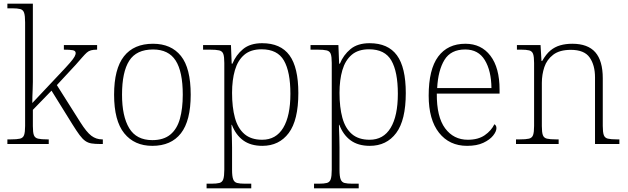

<svg xmlns="http://www.w3.org/2000/svg" viewBox="-20 -780 3402 1040"><path d="M20 0V-25H38Q72 -25 88.5 -29Q105 -33 110.5 -48.5Q116 -64 116 -98V-659Q116 -695 110.5 -711Q105 -727 89.5 -731Q74 -735 46 -735H20V-760H158V-374Q158 -356 158 -336.5Q158 -317 157 -297Q156 -277 155.5 -258Q155 -239 155 -222L300 -376Q340 -418 359 -440Q378 -462 384 -473.5Q390 -485 390 -492Q390 -505 374.5 -508Q359 -511 326 -511V-536H506V-511Q486 -511 473 -507.5Q460 -504 450 -495Q440 -486 426 -470Q412 -454 390 -429L288 -319L415 -118Q449 -64 475 -44.5Q501 -25 533 -25H537V0H523Q495 0 476 -3Q457 -6 442 -16.5Q427 -27 411 -48.5Q395 -70 372 -107L259 -289L158 -185V-97Q158 -63 163.5 -48Q169 -33 186 -29Q203 -25 236 -25H244V0Z M805 10Q708 10 653 -58Q598 -126 598 -267Q598 -407 651.5 -475Q705 -543 809 -543Q907 -543 960 -477Q1013 -411 1013 -267Q1013 -126 960 -58Q907 10 805 10ZM805 -21Q866 -21 902.5 -51Q939 -81 954.5 -136.5Q970 -192 970 -267Q970 -392 931.5 -452Q893 -512 809 -512Q719 -512 680 -451Q641 -390 641 -267Q641 -150 680 -85.5Q719 -21 805 -21Z M1099 240V215H1125Q1153 215 1168.5 211Q1184 207 1189.5 190.5Q1195 174 1195 139V-439Q1195 -473 1189.5 -488Q1184 -503 1167.5 -507Q1151 -511 1117 -511H1080V-536H1231L1235 -435H1239Q1258 -482 1296.5 -514Q1335 -546 1400 -546Q1500 -546 1548 -480.5Q1596 -415 1596 -276Q1596 -129 1544 -59.5Q1492 10 1401 10Q1338 10 1297.5 -19.5Q1257 -49 1236 -104H1234Q1234 -94 1234.5 -77.5Q1235 -61 1236 -37.5Q1237 -14 1237 18V140Q1237 175 1243 191Q1249 207 1264 211Q1279 215 1307 215H1341V240ZM1400 -23Q1475 -23 1514 -87.5Q1553 -152 1553 -272Q1553 -391 1518 -452Q1483 -513 1397 -513Q1338 -513 1303 -483Q1268 -453 1252.5 -400Q1237 -347 1237 -277Q1237 -199 1252.5 -142Q1268 -85 1304 -54Q1340 -23 1400 -23Z M1681 240V215H1707Q1735 215 1750.5 211Q1766 207 1771.5 190.5Q1777 174 1777 139V-439Q1777 -473 1771.5 -488Q1766 -503 1749.5 -507Q1733 -511 1699 -511H1662V-536H1813L1817 -435H1821Q1840 -482 1878.5 -514Q1917 -546 1982 -546Q2082 -546 2130 -480.5Q2178 -415 2178 -276Q2178 -129 2126 -59.5Q2074 10 1983 10Q1920 10 1879.5 -19.5Q1839 -49 1818 -104H1816Q1816 -94 1816.5 -77.5Q1817 -61 1818 -37.5Q1819 -14 1819 18V140Q1819 175 1825 191Q1831 207 1846 211Q1861 215 1889 215H1923V240ZM1982 -23Q2057 -23 2096 -87.5Q2135 -152 2135 -272Q2135 -391 2100 -452Q2065 -513 1979 -513Q1920 -513 1885 -483Q1850 -453 1834.5 -400Q1819 -347 1819 -277Q1819 -199 1834.5 -142Q1850 -85 1886 -54Q1922 -23 1982 -23Z M2510 10Q2414 10 2358 -61Q2302 -132 2302 -262Q2302 -404 2353.5 -473.5Q2405 -543 2501 -543Q2587 -543 2636.5 -478Q2686 -413 2686 -294V-273H2346Q2345 -147 2391 -85Q2437 -23 2514 -23Q2570 -23 2605.5 -47.5Q2641 -72 2658 -107Q2663 -104 2666 -99Q2669 -94 2669 -86Q2669 -68 2651 -45.5Q2633 -23 2598 -6.5Q2563 10 2510 10ZM2642 -303Q2641 -397 2606 -454.5Q2571 -512 2500 -512Q2422 -512 2387.5 -455.5Q2353 -399 2348 -303Z M2775 0V-25H2795Q2829 -25 2845.5 -29Q2862 -33 2867.5 -48.5Q2873 -64 2873 -98V-439Q2873 -473 2867.5 -488Q2862 -503 2846.5 -507Q2831 -511 2803 -511H2780V-536H2908L2913 -450H2917Q2938 -487 2961.5 -506.5Q2985 -526 3014.5 -534.5Q3044 -543 3080 -543Q3164 -543 3204.5 -497Q3245 -451 3245 -356V-98Q3245 -64 3250.5 -48.5Q3256 -33 3272.5 -29Q3289 -25 3322 -25H3335V0H3203V-361Q3203 -427 3174 -468.5Q3145 -510 3072 -510Q3011 -510 2976.5 -483.5Q2942 -457 2928.5 -416.5Q2915 -376 2915 -331V-97Q2915 -63 2920.5 -48Q2926 -33 2942.5 -29Q2959 -25 2992 -25H3006V0Z"/></svg>

Font: Noto Serif Thai ExtraLight
Style: Regular
Weight: 250
Version: Version 2.001